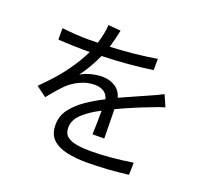

<svg xmlns="http://www.w3.org/2000/svg" viewBox="-140 -969 1279 1185"><g transform="rotate(20 500.0 -376.5)"><path d="M882 -441Q838 -428 793 -409Q707 -377 590 -323L593 -131H516Q519 -209 519 -287Q448 -251 404.5 -210Q361 -169 361 -119Q361 -80 385 -61Q409 -42 450 -35.5Q491 -29 542 -29Q659 -29 815 -53L813 27Q670 45 539 45Q468 45 409 32Q350 19 315.5 -14Q281 -47 281 -108Q281 -167 315.5 -212.5Q350 -258 403.5 -294.5Q457 -331 517 -361Q509 -393 484.5 -408Q460 -423 426 -423Q379 -423 333.5 -402.5Q288 -382 254 -350Q212 -308 163 -246L95 -296Q189 -388 243.5 -464.5Q298 -541 326 -602H282Q218 -602 118 -608V-683Q218 -672 287 -672L353 -673Q375 -740 378 -798L460 -791Q452 -746 431 -675Q590 -682 736 -706L735 -632Q577 -609 403 -604Q366 -521 313 -449Q343 -467 381.5 -476.5Q420 -486 452 -486Q501 -486 537 -463Q573 -440 585 -396Q689 -443 767 -477Q810 -495 849 -516Z"/></g></svg>

Font: Gothic Nguyen
Style: Regular
Weight: 400
Designer: MORI Takayuki
Version: Version 1.220;July 21, 2023;FontCreator 14.0.0.2814 64-bit